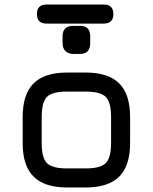

<svg xmlns="http://www.w3.org/2000/svg" viewBox="-20 -827 674 847"><path d="M185 -723Q143 -723 143 -765Q143 -807 185 -807H438Q480 -807 480 -765Q480 -723 438 -723ZM304 -589Q282 -589 269 -601.5Q256 -614 256 -637V-667Q256 -713 304 -713H333Q378 -713 378 -667V-637Q378 -589 333 -589ZM276 0Q176 0 128 -48Q80 -96 80 -195V-311Q80 -411 128 -459Q176 -507 276 -507H358Q458 -507 506 -459Q554 -411 554 -311V-196Q554 -96 506 -48Q458 0 358 0ZM164 -195Q164 -130 187.5 -107Q211 -84 276 -84H358Q423 -84 446.5 -107.5Q470 -131 470 -196V-311Q470 -376 446.5 -399.5Q423 -423 358 -423H276Q211 -423 187.5 -400Q164 -377 164 -311Z"/></svg>

Font: Jura
Style: Bold
Weight: 700
Designer: Daniel Johnson, Alexei Vanyashin
Foundry: Daniel Johnson
Version: Version 5.103